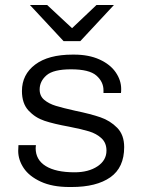

<svg xmlns="http://www.w3.org/2000/svg" viewBox="-20 -740 574 770"><path d="M466 -383Q466 -370 465 -367H395V-378Q395 -412 366.5 -437Q338 -462 265 -462Q194 -462 166.5 -438Q139 -414 139 -381Q139 -355 157.5 -339.5Q176 -324 204 -315.5Q232 -307 281 -296Q344 -283 383 -269.5Q422 -256 450 -227.5Q478 -199 478 -150Q478 -68 422.5 -29Q367 10 267 10H258Q190 10 143.5 -11.5Q97 -33 75 -66Q53 -99 53 -135Q53 -148 54 -158H124Q123 -153 123 -146Q123 -99 163.5 -74Q204 -49 279 -49Q335 -49 371 -73Q407 -97 407 -136Q407 -167 387 -185.5Q367 -204 337.5 -213Q308 -222 257 -232Q196 -243 158.5 -255.5Q121 -268 94.5 -296.5Q68 -325 68 -375Q68 -441 121 -481Q174 -521 271 -521H277Q336 -521 379 -501.5Q422 -482 444 -450Q466 -418 466 -383ZM269 -627 367 -720H437L302 -575H235L100 -720H169Z"/></svg>

Font: Chivo Light
Style: Regular
Weight: 300
Designer: Hector Gatti
Foundry: Omnibus-Type
Version: Version 1.007